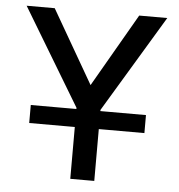

<svg xmlns="http://www.w3.org/2000/svg" viewBox="-51 -748 744 797"><g transform="rotate(5 321.0 -350.0)"><path d="M271 -296 28 -700H145L321 -395L497 -700H614L371 -296V0H271ZM81 -291H561V-216H81Z"/></g></svg>

Font: Moderustic
Style: Regular
Weight: 400
Designer: Tural Alisoy
Foundry: TAFT Foundry
Version: Version 2.120